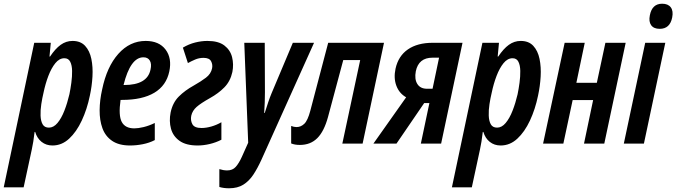

<svg xmlns="http://www.w3.org/2000/svg" viewBox="-73 -772 3635 1032"><path d="M-53 235 111 -542H200L193 -468H196Q224 -510 253 -531Q282 -552 317 -552Q360 -552 384.5 -525.5Q409 -499 418 -455.5Q427 -412 424 -360.5Q421 -309 410 -258Q395 -185 366.5 -124Q338 -63 298.5 -26.5Q259 10 209 10Q175 10 150.5 -9.5Q126 -29 116 -63H113Q110 -36 106 -11.5Q102 13 98 31L54 235ZM190 -86Q215 -86 236 -111Q257 -136 273 -177Q289 -218 300 -265Q306 -294 310.5 -327.5Q315 -361 314.5 -391Q314 -421 304.5 -440Q295 -459 273 -459Q246 -459 224.5 -432.5Q203 -406 187 -364Q171 -322 161 -274Q154 -245 149 -212.5Q144 -180 145 -151Q146 -122 156 -104Q166 -86 190 -86Z M626 10Q566 10 529.5 -15Q493 -40 477.5 -83Q462 -126 462.5 -180Q463 -234 476 -291Q501 -413 563 -482.5Q625 -552 710 -552Q782 -552 817 -505.5Q852 -459 837 -388Q821 -312 756.5 -273.5Q692 -235 583 -235H575Q563 -151 581.5 -116.5Q600 -82 649 -82Q670 -82 699 -89Q728 -96 759 -111V-19Q730 -4 695 3Q660 10 626 10ZM698 -464Q628 -464 591 -315H594Q719 -315 736 -398Q743 -428 732.5 -446Q722 -464 698 -464Z M989 10Q927 10 892 -15Q857 -40 846 -80.5Q835 -121 844 -167Q855 -220 888 -253Q921 -286 968 -312Q1007 -334 1034 -354.5Q1061 -375 1067 -405Q1071 -425 1061.5 -443Q1052 -461 1021 -461Q997 -461 976 -452Q955 -443 937 -433L910 -516Q942 -535 976 -543.5Q1010 -552 1042 -552Q1101 -552 1133 -527.5Q1165 -503 1174.5 -464.5Q1184 -426 1176 -385Q1165 -335 1133 -302.5Q1101 -270 1056 -245Q1006 -217 983.5 -197Q961 -177 955 -150Q950 -125 961 -104.5Q972 -84 1010 -84Q1035 -84 1063 -92Q1091 -100 1117 -115V-21Q1088 -6 1054.5 2Q1021 10 989 10Z M1158 240Q1129 240 1106 233V137Q1128 144 1148 144Q1177 144 1194 125Q1211 106 1227 71L1261 -5L1240 -542H1350L1351 -276Q1351 -249 1350 -221Q1349 -193 1347 -165H1350Q1359 -194 1368.5 -222Q1378 -250 1386 -269L1501 -542H1615L1332 87Q1311 133 1288.5 167Q1266 201 1235 220.5Q1204 240 1158 240Z M1539 7Q1525 7 1513.5 5Q1502 3 1492 -1V-95Q1507 -89 1521 -89Q1544 -89 1562.5 -106.5Q1581 -124 1595 -177L1691 -542H1991L1876 0H1767L1863 -449H1772L1690 -143Q1669 -66 1632.5 -29.5Q1596 7 1539 7Z M1934 0 2110 -249Q2073 -270 2057.5 -311Q2042 -352 2053 -403Q2068 -471 2119.5 -506.5Q2171 -542 2253 -542H2413L2298 0H2189L2235 -218H2207L2058 0ZM2222 -295H2252L2287 -462H2252Q2177 -462 2162 -389Q2154 -347 2170 -321Q2186 -295 2222 -295Z M2356 235 2520 -542H2609L2602 -468H2605Q2633 -510 2662 -531Q2691 -552 2726 -552Q2769 -552 2793.5 -525.5Q2818 -499 2827 -455.5Q2836 -412 2833 -360.5Q2830 -309 2819 -258Q2804 -185 2775.5 -124Q2747 -63 2707.5 -26.5Q2668 10 2618 10Q2584 10 2559.5 -9.5Q2535 -29 2525 -63H2522Q2519 -36 2515 -11.5Q2511 13 2507 31L2463 235ZM2599 -86Q2624 -86 2645 -111Q2666 -136 2682 -177Q2698 -218 2709 -265Q2715 -294 2719.5 -327.5Q2724 -361 2723.5 -391Q2723 -421 2713.5 -440Q2704 -459 2682 -459Q2655 -459 2633.5 -432.5Q2612 -406 2596 -364Q2580 -322 2570 -274Q2563 -245 2558 -212.5Q2553 -180 2554 -151Q2555 -122 2565 -104Q2575 -86 2599 -86Z M2846 0 2962 -542H3070L3025 -327H3135L3181 -542H3290L3175 0H3066L3115 -234H3005L2955 0Z M3473 -617Q3441 -617 3427 -636.5Q3413 -656 3420 -690Q3432 -752 3486 -752Q3518 -752 3532.5 -732.5Q3547 -713 3540 -678Q3528 -617 3473 -617ZM3280 0 3395 -542H3503L3388 0Z"/></svg>

Font: Noto Sans ExtraCondensed SemiBold
Style: Italic
Weight: 600
Width: 2
Italic angle: -12°
Designer: Monotype Design Team
Foundry: Monotype Imaging Inc.
Version: Version 2.013; ttfautohint (v1.8.4.7-5d5b)